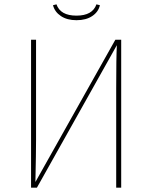

<svg xmlns="http://www.w3.org/2000/svg" viewBox="-20 -864 701 884"><path d="M332 -771Q289 -771 260.5 -790Q232 -809 224 -840L240 -844Q258 -792 332 -792Q406 -792 424 -844L440 -840Q433 -809 404.5 -790Q376 -771 332 -771ZM538 -681V0H515V-456Q515 -601 518 -656L150 0H123V-681H146V-219Q146 -164 143 -26L511 -681Z"/></svg>

Font: FiraGO Thin
Style: Regular
Weight: 100
Designer: bBox Type
Foundry: bBox Type GmbH
Version: Version 1.001;PS 001.001;hotconv 1.0.88;makeotf.lib2.5.64775